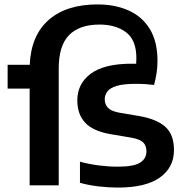

<svg xmlns="http://www.w3.org/2000/svg" viewBox="-20 -838 839 868"><path d="M14.5 -437.5V-545H114.5Q120 -677.5 200 -747.8Q280 -818 420.5 -818Q500 -818 561.2 -790.8Q622.5 -763.5 657.2 -707Q692 -650.5 692 -562.5Q692 -534.5 687.8 -506.8Q683.5 -479 676.5 -454Q660 -456 640 -457.5Q620 -459 594.5 -459Q538.5 -459 508 -449.8Q477.5 -440.5 465.5 -424.5Q453.5 -408.5 453.5 -389Q453.5 -366.5 467.8 -351Q482 -335.5 519.5 -328.5L611.5 -313Q690 -299 728.2 -264Q766.5 -229 766.5 -159.5Q766.5 -81 702.8 -35.5Q639 10 513 10Q471 10 426.2 4.8Q381.5 -0.5 341.5 -11.5V-107Q381.5 -96 426.2 -90.2Q471 -84.5 512 -84.5Q585 -84.5 613.5 -102.8Q642 -121 642 -153.5Q642 -180 627.2 -194.2Q612.5 -208.5 574.5 -215.5L482.5 -231Q400 -245 364.8 -283.5Q329.5 -322 329.5 -384Q329.5 -459.5 390.2 -504.8Q451 -550 575 -550Q584 -550 595.5 -550Q596.5 -563 596.5 -575Q596.5 -657 550 -692Q503.5 -727 430 -727Q339 -727 292.2 -679.2Q245.5 -631.5 245.5 -528.5V0H114V-437.5Z"/></svg>

Font: Encode Sans Semi Expanded SemiBold
Style: Regular
Weight: 600
Width: 6
Designer: Multiple Designers
Foundry: Impallari Type
Version: Version 3.000; ttfautohint (v1.8.3) -l 8 -r 50 -G 200 -x 14 